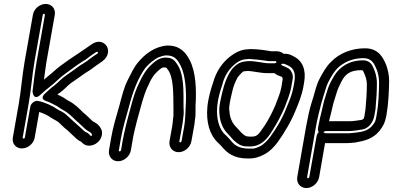

<svg xmlns="http://www.w3.org/2000/svg" viewBox="-20 -767 1994 974"><path d="M197 -692C197 -694 200 -697 203 -697C206 -697 208 -694 208 -692L166 -455C157 -403 151 -352 145 -303C145 -303 149 -251 187 -288C222 -321 243 -332 279 -367C301 -388 328 -404 356 -426C371 -437 389 -449 403 -458C413 -463 418 -467 424 -472C438 -483 452 -493 468 -503C475 -507 481 -500 474 -495C462 -486 447 -478 430 -464C420 -455 403 -446 385 -434C359 -416 339 -400 315 -384C295 -371 272 -346 258 -335C238 -321 228 -310 211 -295C211 -295 175 -267 215 -254C231 -249 246 -240 263 -232C274 -227 284 -217 300 -209C323 -197 343 -178 363 -158L364 -157C379 -145 395 -128 412 -113C429 -99 437 -98 441 -93C448 -85 451 -78 441 -78C439 -78 439 -78 432 -86C424 -96 416 -94 405 -104L388 -120C365 -141 339 -163 314 -187C299 -200 281 -206 272 -212C244 -231 211 -247 173 -255C156 -258 137 -242 134 -227L106 -69C106 -67 103 -64 100 -64C97 -64 95 -67 95 -69L125 -239C138 -311 143 -385 155 -455ZM147 -692 105 -455C92 -381 87 -307 75 -239L45 -69C40 -38 61 -14 91 -14C121 -14 151 -38 156 -69L179 -199C201 -192 222 -182 239 -170C254 -160 269 -154 277 -147C291 -134 303 -121 321 -107C329 -101 337 -91 350 -80L367 -64C375 -57 382 -52 392 -48C398 -41 410 -28 432 -28C463 -28 492 -52 497 -83C501 -107 488 -122 482 -129C469 -145 456 -147 449 -153C435 -166 420 -182 401 -197C382 -216 360 -239 329 -255C318 -260 308 -270 291 -278C284 -281 279 -284 271 -288C274 -291 279 -293 283 -296C302 -309 323 -333 339 -345C365 -362 386 -378 409 -394C422 -403 441 -413 459 -428C469 -436 483 -444 499 -456C564 -504 510 -586 446 -543C426 -530 404 -513 382 -499C365 -488 347 -476 331 -465C305 -446 276 -427 246 -399C232 -386 221 -379 203 -363C207 -392 211 -425 216 -455L258 -692C263 -723 242 -747 212 -747C182 -747 152 -723 147 -692Z M914 -123 901 -51C900 -48 897 -45 894 -45C891 -45 889 -48 890 -51L903 -123C906 -137 909 -159 910 -173C914 -196 911 -209 911 -224C910 -304 917 -396 871 -452C859 -469 841 -475 820 -475C786 -475 761 -451 748 -439C719 -412 701 -380 685 -344C658 -291 642 -216 626 -159C619 -131 609 -91 604 -63L594 -5C593 -2 590 1 587 1C584 1 582 -2 583 -5L593 -63C603 -119 618 -168 634 -225C654 -303 680 -371 717 -422C735 -444 765 -468 786 -477C800 -482 810 -485 822 -486C866 -486 879 -466 896 -435C921 -385 927 -305 922 -224C920 -187 920 -157 914 -123ZM853 -123 840 -51C835 -21 855 5 886 5C917 5 946 -21 951 -51L964 -123C966 -132 967 -140 968 -151C974 -184 971 -205 972 -230C977 -314 974 -401 942 -463C923 -498 896 -536 830 -536H828C763 -531 713 -491 679 -449C659 -425 644 -392 629 -363C609 -324 598 -278 585 -229C569 -174 553 -122 543 -63L533 -5C528 25 548 51 579 51C610 51 639 25 644 -5L654 -63C658 -88 668 -127 675 -155C691 -212 709 -288 730 -329C730 -329 731 -330 731 -331C746 -366 758 -386 779 -405C795 -419 802 -425 811 -425C826 -425 824 -423 829 -417C861 -378 859 -299 860 -215C859 -195 861 -183 859 -172C857 -160 856 -137 853 -123Z M1345 -446C1317 -446 1282 -457 1244 -457C1237 -457 1227 -456 1222 -455C1179 -452 1151 -410 1143 -395C1128 -369 1117 -337 1109 -304C1102 -273 1089 -228 1093 -193C1095 -150 1110 -114 1135 -89C1151 -74 1165 -50 1194 -34C1195 -34 1195 -33 1195 -33L1205 -29C1217 -24 1229 -24 1249 -24C1316 -24 1348 -83 1365 -110C1386 -143 1407 -183 1423 -220C1423 -221 1424 -221 1424 -222C1435 -253 1450 -284 1458 -328L1465 -368C1469 -392 1454 -414 1443 -420C1420 -433 1410 -434 1409 -436C1405 -448 1391 -455 1376 -447L1375 -446ZM1235 -407C1263 -407 1298 -396 1336 -396H1366H1372C1384 -385 1401 -381 1410 -377C1413 -373 1414 -371 1414 -366L1408 -328C1402 -293 1389 -267 1376 -231C1361 -197 1344 -163 1324 -132C1296 -94 1290 -74 1258 -74C1242 -74 1239 -74 1229 -76C1207 -86 1197 -104 1174 -127C1158 -144 1145 -171 1144 -204C1144 -205 1143 -205 1143 -206C1140 -228 1150 -268 1158 -302C1164 -330 1174 -354 1186 -375C1200 -393 1213 -405 1216 -405C1222 -405 1229 -407 1235 -407ZM1266 -466C1282 -466 1310 -461 1329 -459C1338 -457 1341 -457 1347 -457H1377C1381 -457 1380 -458 1381 -454C1385 -443 1400 -439 1411 -443C1418 -446 1426 -442 1441 -435C1468 -422 1482 -400 1473 -350L1469 -327C1462 -288 1448 -255 1433 -220C1412 -165 1383 -117 1351 -73C1338 -55 1316 -33 1301 -26C1280 -16 1274 -12 1247 -13C1188 -13 1169 -31 1143 -63L1142 -64L1127 -80L1125 -81C1093 -109 1076 -162 1082 -228C1085 -266 1097 -306 1109 -341V-343C1122 -390 1147 -423 1177 -446C1191 -457 1207 -464 1222 -466L1245 -468C1256 -468 1258 -466 1266 -466ZM1419 -494C1412 -501 1398 -507 1385 -507H1355C1327 -512 1288 -518 1252 -518H1250L1225 -516C1195 -512 1171 -498 1151 -483C1109 -452 1077 -406 1061 -348C1049 -313 1036 -268 1032 -224C1025 -148 1043 -82 1087 -42L1102 -27C1130 7 1163 37 1237 37C1272 38 1296 29 1317 18C1347 4 1373 -24 1391 -49C1422 -93 1457 -150 1480 -208C1494 -242 1511 -282 1519 -327L1523 -350C1534 -414 1514 -459 1470 -481C1460 -486 1445 -496 1419 -494Z M1628 -101C1630 -102 1631 -102 1632 -102H1745C1772 -102 1797 -107 1817 -110C1848 -114 1873 -145 1879 -180L1885 -213V-215C1889 -260 1892 -304 1892 -345C1892 -379 1882 -408 1871 -430C1864 -446 1848 -461 1822 -461C1747 -461 1694 -423 1665 -364C1655 -347 1645 -326 1638 -300L1628 -268C1625 -258 1622 -248 1620 -238L1613 -208C1607 -184 1599 -151 1594 -122C1594 -122 1583 -76 1628 -101ZM1649 -152C1653 -170 1658 -188 1662 -204L1669 -234C1671 -243 1674 -252 1677 -262L1687 -294C1693 -316 1701 -330 1710 -349C1730 -391 1756 -411 1813 -411C1819 -411 1821 -410 1824 -403C1833 -383 1841 -365 1841 -337C1841 -298 1838 -254 1834 -212L1829 -180C1826 -164 1826 -164 1815 -159C1794 -156 1773 -152 1754 -152ZM1542 137C1539 137 1537 134 1538 131L1583 -126C1590 -166 1600 -203 1609 -239L1618 -270C1628 -301 1635 -330 1645 -350C1661 -380 1676 -406 1692 -421C1722 -449 1764 -472 1823 -472C1865 -472 1878 -447 1892 -411C1899 -392 1903 -372 1903 -348C1902 -293 1901 -240 1890 -180C1884 -147 1883 -148 1868 -129C1855 -113 1832 -101 1804 -97C1798 -96 1788 -95 1783 -94L1764 -92C1758 -91 1750 -91 1743 -91H1630C1627 -91 1594 -121 1585 -71L1549 131C1548 134 1545 137 1542 137ZM1534 187C1565 187 1594 161 1599 131L1629 -41H1734C1743 -41 1751 -41 1760 -42L1780 -44H1782C1832 -53 1872 -63 1905 -103C1922 -125 1933 -143 1940 -180C1951 -245 1953 -301 1954 -356C1954 -387 1948 -411 1940 -435C1925 -472 1902 -522 1832 -522C1763 -522 1702 -497 1660 -454C1633 -428 1616 -395 1601 -367C1586 -339 1579 -306 1570 -276L1560 -244C1549 -208 1541 -169 1533 -126L1488 131C1483 161 1503 187 1534 187Z"/></svg>

Font: Blanket
Style: OutlineObl
Weight: 400
Foundry: Cannot Into Space Fonts
Version: Version 0.9